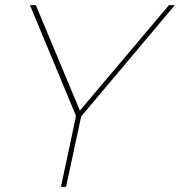

<svg xmlns="http://www.w3.org/2000/svg" viewBox="-20 -730 703 750"><path d="M277 -277 97 -710H120L292 -298L640 -710H663L297 -275L238 0H218Z"/></svg>

Font: Raleway Thin Thin
Style: Italic
Weight: 250
Italic angle: -12°
Version: Version 4.026